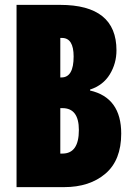

<svg xmlns="http://www.w3.org/2000/svg" viewBox="-20 -768 540 788"><path d="M47.9 0V-748H226.6Q458 -748 458 -561.5Q458 -507.8 430.7 -462.9Q403.3 -418 349.6 -400.4V-396.5Q477.5 -367.2 477.5 -219.7Q477.5 -110.4 412.6 -55.2Q347.7 0 243.2 0ZM227.5 -450.2H232.4Q282.2 -450.2 282.2 -536.1Q282.2 -612.3 234.4 -612.3H227.5ZM227.5 -137.7H236.3Q303.7 -137.7 303.7 -234.4Q303.7 -324.2 236.3 -324.2H227.5Z"/></svg>

Font: GenEi Gothic M Heavy
Style: Regular
Weight: 800
Designer: o_tamon (Modified); [Source Han Sans]
Ryoko NISHIZUKA  (kana & ideographs); Paul D. Hunt (Latin, Greek & Cyrillic); Wenl
Version: Version 1.1a;Original Version 1.004